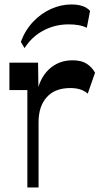

<svg xmlns="http://www.w3.org/2000/svg" viewBox="-20 -827 441 847"><path d="M150.1 -288V0H100.7V-429.8H21.5V-550.5H147.9L150.1 -397.8L140.9 -407.5Q153.4 -481.5 196 -521.3Q238.6 -561 299.9 -561Q339.4 -561 362.5 -545.8Q385.6 -530.6 399.3 -506.5L367.1 -413.9Q339.3 -438.6 290.5 -438.6Q222.2 -438.6 186.2 -398.2Q150.1 -357.7 150.1 -288ZM88.3 -614.8 71.9 -642.3Q91.4 -694.7 126.6 -731.5Q161.7 -768.3 205.6 -787.8Q249.5 -807.3 294.4 -807.3Q352.6 -807.3 377.3 -778.9L363 -704.4Q346.3 -712.6 326.2 -716.1Q306.1 -719.5 282.9 -719.5Q222.6 -719.5 171.4 -692.3Q120.2 -665.1 88.3 -614.8Z"/></svg>

Font: Savate ExtraLight
Style: Regular
Weight: 200
Designer: Max Esnée
Foundry: Plomb Type
Version: Version 2.000